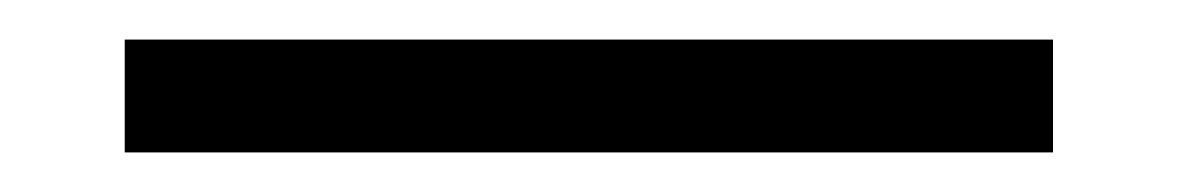

<svg xmlns="http://www.w3.org/2000/svg" viewBox="-20 -13 595 97"><path d="M43 64H512V7H43Z"/></svg>

Font: Source Han Serif K
Style: Regular
Weight: 400
Designer: Ryoko NISHIZUKA 西塚涼子 (kana & ideographs); Frank Grießhammer (Latin, Greek & Cyrillic); Wenlong ZHANG 张文龙 (bopomofo); San
Foundry: Adobe Systems Incorporated
Version: Version 1.001;PS 1.001;hotconv 16.6.54;makeotf.lib2.5.65590